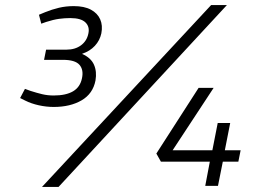

<svg xmlns="http://www.w3.org/2000/svg" viewBox="-20 -730 1015 754"><path d="M191 -310Q162 -310 132.5 -316.5Q103 -323 79 -335L59 -345L78 -381L100 -373Q125 -365 146 -360Q167 -355 191 -355Q239 -355 267 -371.5Q295 -388 302 -423Q309 -456 292 -475.5Q275 -495 227 -495H153L161 -535H241Q275 -535 298 -552Q321 -569 327 -598Q333 -625 315.5 -642Q298 -659 256 -659Q234 -659 212 -656Q190 -653 162 -644L142 -637L133 -672L157 -682Q184 -693 211.5 -699.5Q239 -706 270 -706Q311 -706 337 -692Q363 -678 373.5 -654Q384 -630 378 -599Q372 -571 352.5 -550Q333 -529 303 -519V-518Q337 -503 349 -476Q361 -449 355 -414Q345 -362 300.5 -336Q256 -310 191 -310ZM145 4 809 -710H871L210 4ZM916 -95H855L836 0H786L804 -95H612L594 -127L760 -385H819L658 -140H814L835 -247H884L863 -140H925Z"/></svg>

Font: REM ExtraLight
Style: Italic
Weight: 250
Italic angle: -11°
Designer: Octavio Pardo
Foundry: Ashler Design
Version: Version 1.005;gftools[0.9.28]